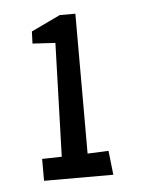

<svg xmlns="http://www.w3.org/2000/svg" viewBox="-37 -742 319 428"><g transform="rotate(-5 122.5 -527.5)"><path d="M45 -394 89 -395 97 -649 46 -652 47 -679 112 -710H147V-397L194 -399L200 -345H45Z"/></g></svg>

Font: Bahiana
Style: Regular
Weight: 400
Designer: Pablo Cosgaya & Dani Raskovsky
Foundry: Pablo Cosgaya & Dani Raskovsky
Version: Version 1.005